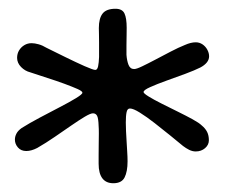

<svg xmlns="http://www.w3.org/2000/svg" viewBox="-20 -673 525 438"><path d="M238.5 -255Q222 -255 213.5 -266.2Q205 -277.5 205 -299.5Q205 -305.5 205 -317.5Q205 -329.5 205.2 -343.2Q205.5 -357 205.5 -368.5Q205.5 -380 205 -385.5Q204.5 -403 201.5 -408.8Q198.5 -414.5 192 -414.5Q186.5 -414.5 173.5 -406.8Q160.5 -399 142.8 -386.8Q125 -374.5 105 -360.8Q85 -347 65 -335.5Q51.5 -328.5 40 -328.5Q28 -328.5 21 -336.5Q14 -344.5 14 -354.5Q14 -361.5 17.5 -368.2Q21 -375 29.5 -381Q47 -392 70.5 -404.5Q94 -417 116.2 -428.5Q138.5 -440 153.2 -449Q168 -458 168 -461.5Q168 -465 156.8 -470Q145.5 -475 127.2 -481.8Q109 -488.5 88.5 -495Q68 -501.5 49 -508Q37 -511 28 -520.2Q19 -529.5 19 -541Q19 -550.5 23.5 -558Q28 -565.5 35.5 -570Q43 -574.5 52 -574.5Q59 -574.5 68 -572Q77 -569.5 86 -564Q105 -554.5 129 -542.8Q153 -531 172.8 -522.2Q192.5 -513.5 197.5 -513.5Q202 -513.5 203.8 -521.8Q205.5 -530 206 -543Q206 -550.5 206 -559.2Q206 -568 206 -576.8Q206 -585.5 205.8 -593.8Q205.5 -602 205.5 -609Q205.5 -631 214 -642Q222.5 -653 243.5 -653Q259 -653 264 -642.2Q269 -631.5 269 -609.5Q269 -602 268.8 -591.5Q268.5 -581 268.5 -569.8Q268.5 -558.5 268.5 -548Q269.5 -534.5 273.2 -525Q277 -515.5 286 -515.5Q291.5 -515.5 304.5 -521.8Q317.5 -528 334.5 -537Q351.5 -546 369.2 -555.2Q387 -564.5 402 -570.5Q415.5 -576.5 426.5 -576.5Q435 -576.5 442 -571.8Q449 -567 453 -559.5Q457 -552 457 -544.5Q457 -537 451.8 -530.5Q446.5 -524 437 -519Q424 -512.5 402.5 -504.5Q381 -496.5 359.2 -488.8Q337.5 -481 322.5 -474.2Q307.5 -467.5 307.5 -463Q307.5 -460 319.2 -452.8Q331 -445.5 349 -436.5Q367 -427.5 385.8 -418.2Q404.5 -409 419.5 -400.8Q434.5 -392.5 440 -387Q448.5 -380 452.5 -372Q456.5 -364 456.5 -353Q456.5 -342.5 447.8 -335Q439 -327.5 426.5 -327.5Q419 -327.5 411.5 -331.2Q404 -335 397.5 -340Q386 -349.5 368.5 -363.8Q351 -378 332.8 -392.2Q314.5 -406.5 299.2 -416Q284 -425.5 276.5 -425.5Q270.5 -425.5 268.8 -417.2Q267 -409 267 -393.5Q267 -385 267.5 -373.8Q268 -362.5 268.8 -350.5Q269.5 -338.5 270.2 -326.8Q271 -315 271 -305Q271 -281.5 264.2 -268.2Q257.5 -255 238.5 -255Z"/></svg>

Font: Gluten Thin
Style: Regular
Weight: 400
Version: Version 1.300